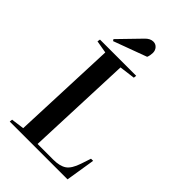

<svg xmlns="http://www.w3.org/2000/svg" viewBox="-276 -1050 1151 1151"><g transform="rotate(45 300.0 -474.0)"><path d="M44 -18 127 -29 154 -698 74 -712 77 -730H384L382 -712L282 -699L255 -23H388Q443 -23 473 -43.5Q503 -64 523 -124L544 -187H562L532 0H42ZM262 -923Q286 -948 312 -948Q332 -948 345 -933.5Q358 -919 358 -898Q358 -889 356 -877.5Q354 -866 350 -857L139 -779L132 -789Z"/></g></svg>

Font: Literata 72pt SemiBold
Style: Italic
Weight: 600
Italic angle: -2°
Designer: Latin by Veronika Burian and Jose Scaglione. Greek by Irene Vlachou. Cyrillic by Vera Evstafieva
Foundry: TypeTogether
Version: Version 3.002